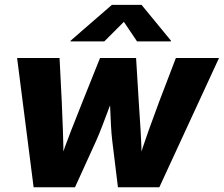

<svg xmlns="http://www.w3.org/2000/svg" viewBox="-20 -786 939 806"><path d="M121.1 0 51.8 -542.5H230L239.3 -358.4Q241.2 -302.2 244.1 -238Q247.1 -173.8 245.6 -99.1H228Q252.9 -172.9 278.3 -237.3Q303.7 -301.8 326.2 -358.4L399.9 -542.5H551.3L562.5 -358.4Q565.9 -302.2 570.3 -238Q574.7 -173.8 574.7 -99.1H557.6Q580.6 -172.9 603.5 -237.1Q626.5 -301.3 647.9 -358.4L718.3 -542.5H899.4L648.9 0H475.1L451.2 -195.3Q447.8 -223.6 445.8 -260.7Q443.8 -297.9 442.4 -336.4Q440.9 -375 438 -406.2H466.8Q453.6 -375 439.2 -336.4Q424.8 -297.9 410.6 -260.7Q396.5 -223.6 383.8 -195.3L294.9 0ZM418 -612.3H275.9L276.4 -615.2L449.7 -765.6H574.2L697.8 -615.2L697.3 -612.3H555.2L500 -694.3Z"/></svg>

Font: Inter 16pt ExtraBold
Style: Italic
Weight: 800
Italic angle: -9.3988°
Version: Version 4.001;git-66647c0bb